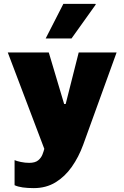

<svg xmlns="http://www.w3.org/2000/svg" viewBox="-20 -781 640 988"><path d="M154 187Q122 187 97 183.5Q72 180 55 172V43Q66 48 87.5 52.5Q109 57 130 57Q161 57 176.5 44Q192 31 198.5 14Q205 -3 208 -15L20 -511H231L310 -246H318L385 -511H580L408 -36Q385 27 349.5 77.5Q314 128 265.5 157.5Q217 187 154 187ZM215 -583 306 -761H471L473 -758L348 -583Z"/></svg>

Font: Chivo Mono Black
Style: Regular
Weight: 900
Designer: Hector Gatti
Foundry: Omnibus-Type
Version: Version 1.008